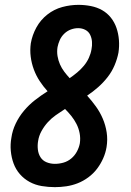

<svg xmlns="http://www.w3.org/2000/svg" viewBox="-20 -763 540 791"><path d="M206 8Q179 8 152 3.5Q125 -1 102 -13.5Q79 -26 62 -45.5Q45 -65 36 -89.5Q27 -114 24.5 -141.5Q22 -169 27 -196Q31 -225 44.5 -253.5Q58 -282 78.5 -306.5Q99 -331 124 -350.5Q149 -370 176 -387Q158 -407 143.5 -429Q129 -451 119.5 -476.5Q110 -502 106.5 -529.5Q103 -557 107 -585Q113 -619 130 -650Q147 -681 175 -703Q203 -725 236.5 -734Q270 -743 303 -743Q329 -743 354.5 -738Q380 -733 401 -721Q422 -709 437 -690Q452 -671 460 -647.5Q468 -624 470 -598Q472 -572 468 -546Q463 -520 452 -494Q441 -468 423.5 -445.5Q406 -423 384.5 -404Q363 -385 339 -369Q358 -348 375 -324.5Q392 -301 403.5 -274Q415 -247 419.5 -217.5Q424 -188 419 -157Q415 -133 405 -110.5Q395 -88 380 -68Q365 -48 344 -32.5Q323 -17 300 -8Q277 1 253 4.5Q229 8 206 8ZM267 -441Q283 -452 298 -464.5Q313 -477 325.5 -492Q338 -507 346 -524.5Q354 -542 357 -560Q360 -575 359 -590.5Q358 -606 351.5 -619.5Q345 -633 331.5 -640Q318 -647 302 -647Q287 -647 272 -641.5Q257 -636 245 -624.5Q233 -613 226.5 -598.5Q220 -584 217 -569Q214 -550 217 -532Q220 -514 227 -498Q234 -482 244.5 -468Q255 -454 267 -441ZM206 -88Q224 -88 241.5 -93Q259 -98 273.5 -110Q288 -122 297 -139Q306 -156 309 -173Q312 -194 308 -214.5Q304 -235 295 -252.5Q286 -270 274 -285Q262 -300 248 -314Q229 -302 210.5 -289Q192 -276 177 -259.5Q162 -243 151 -223Q140 -203 137 -182Q134 -165 136 -147Q138 -129 147 -115Q156 -101 172 -94.5Q188 -88 206 -88Z"/></svg>

Font: Iosevka Curly Oblique
Style: Bold
Weight: 700
Italic angle: -9°
Monospace: yes
Designer: Belleve Invis
Foundry: Belleve Invis
Version: Version 11.1.0; ttfautohint (v1.8.3)